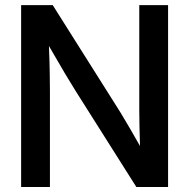

<svg xmlns="http://www.w3.org/2000/svg" viewBox="-20 -748 757 768"><path d="M64.5 0H179.7V-384.3C179.7 -416.5 179.2 -479.5 175.8 -564C222.7 -481.9 262.2 -416 282.7 -383.8L525.4 0H652.3V-727.5H537.1V-306.6C537.1 -279.3 538.1 -217.8 540 -164.1C510.7 -216.3 478 -271.5 461.4 -298.8L190.9 -727.5H64.5Z"/></svg>

Font: Raveo Display Display Medium
Style: Regular
Weight: 500
Designer: Jakub Foglar, Rasmus Andersson (Inter)
Foundry: Jakubfoglar.com
Version: Version 1.100;Glyphs 3.2.3 (3260)